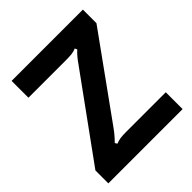

<svg xmlns="http://www.w3.org/2000/svg" viewBox="-206 -902 1040 1040"><g transform="rotate(-45 314.0 -381.5)"><path d="M27 0V-99L369 -571Q395 -609 421 -632L415 -645Q397 -638 380.5 -636Q364 -634 332 -634H49V-763H595V-659L259 -192Q232 -155 206 -130L214 -117Q231 -124 247.5 -126.5Q264 -129 292 -129H596V0Z"/></g></svg>

Font: Open Sauce Sans
Style: Bold
Weight: 700
Designer: Alfredo Marco Pradil
Foundry: Creative Sauce Fz LLC
Version: Version 1.477